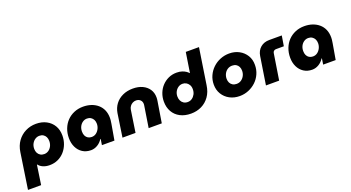

<svg xmlns="http://www.w3.org/2000/svg" viewBox="-78 -1450 4342 2378"><g transform="rotate(-20 2093.5 -261.0)"><path d="M-19 208 52 -264Q64 -346 106.5 -405Q149 -464 213 -496Q277 -528 352 -528Q429 -528 487.5 -497Q546 -466 579 -411Q612 -356 612 -280Q612 -221 592 -168Q572 -115 536 -74.5Q500 -34 450 -11Q400 12 340 12Q291 12 253.5 -4.5Q216 -21 197 -48H192L154 208ZM323 -140Q354 -140 379.5 -157Q405 -174 420.5 -204Q436 -234 436 -271Q436 -302 424.5 -325Q413 -348 392 -361Q371 -374 342 -374Q311 -374 285 -357Q259 -340 243 -310.5Q227 -281 227 -242Q227 -212 239 -189Q251 -166 272.5 -153Q294 -140 323 -140Z M885 13Q821 13 774 -17.5Q727 -48 701.5 -101Q676 -154 676 -220Q676 -287 698 -343.5Q720 -400 759.5 -441Q799 -482 853.5 -505Q908 -528 973 -528Q1029 -528 1077.5 -512Q1126 -496 1163 -464.5Q1200 -433 1220 -387.5Q1240 -342 1240 -283Q1240 -269 1238.5 -254Q1237 -239 1232 -208L1196 0H1031L1043 -78H1038Q1011 -35 970 -11Q929 13 885 13ZM948 -138Q982 -138 1007.5 -157Q1033 -176 1048 -206.5Q1063 -237 1063 -271Q1063 -301 1051.5 -323.5Q1040 -346 1019 -359.5Q998 -373 969 -373Q937 -373 911 -355Q885 -337 870.5 -307.5Q856 -278 856 -241Q856 -210 867 -187Q878 -164 899 -151Q920 -138 948 -138Z M1302 0 1348 -308Q1359 -373 1396 -422.5Q1433 -472 1493 -500Q1553 -528 1629 -528Q1701 -528 1755 -502.5Q1809 -477 1839 -431.5Q1869 -386 1869 -325Q1869 -315 1868 -302.5Q1867 -290 1865 -279L1820 0H1647L1691 -281Q1692 -286 1692.5 -292.5Q1693 -299 1693 -302Q1693 -335 1671.5 -355.5Q1650 -376 1616 -376Q1591 -376 1570 -364.5Q1549 -353 1535.5 -334Q1522 -315 1518 -292L1474 0Z M2204 11Q2122 11 2061.5 -21Q2001 -53 1968.5 -110.5Q1936 -168 1936 -244Q1936 -302 1956 -353.5Q1976 -405 2012.5 -444Q2049 -483 2098 -505.5Q2147 -528 2205 -528Q2247 -528 2277.5 -517.5Q2308 -507 2328 -493Q2348 -479 2357 -467H2361L2402 -730H2576L2503 -254Q2491 -169 2449 -110Q2407 -51 2344 -20Q2281 11 2204 11ZM2214 -138Q2246 -138 2271 -155.5Q2296 -173 2311 -201.5Q2326 -230 2326 -267Q2326 -301 2311.5 -325Q2297 -349 2275 -361Q2253 -373 2228 -373Q2196 -373 2170.5 -355.5Q2145 -338 2130 -309.5Q2115 -281 2115 -246Q2115 -215 2127 -190.5Q2139 -166 2161 -152Q2183 -138 2214 -138Z M2845 13Q2772 13 2714 -18Q2656 -49 2622.5 -104Q2589 -159 2589 -229Q2589 -293 2614 -347.5Q2639 -402 2682 -442.5Q2725 -483 2781 -505.5Q2837 -528 2899 -528Q2971 -528 3028.5 -497Q3086 -466 3119.5 -411.5Q3153 -357 3152 -286Q3152 -223 3127.5 -168Q3103 -113 3060.5 -73Q3018 -33 2962.5 -10Q2907 13 2845 13ZM2860 -142Q2895 -142 2921.5 -160.5Q2948 -179 2963 -208.5Q2978 -238 2978 -273Q2978 -303 2966.5 -326Q2955 -349 2933.5 -361.5Q2912 -374 2882 -374Q2847 -374 2820 -356Q2793 -338 2778 -308Q2763 -278 2763 -243Q2763 -214 2774.5 -191Q2786 -168 2808 -155Q2830 -142 2860 -142Z M3193 0 3250 -367Q3261 -436 3307.5 -475.5Q3354 -515 3424 -515H3589L3567 -380H3463Q3447 -380 3435 -370Q3423 -360 3421 -344L3367 0Z M3801 13Q3737 13 3690 -17.5Q3643 -48 3617.5 -101Q3592 -154 3592 -220Q3592 -287 3614 -343.5Q3636 -400 3675.5 -441Q3715 -482 3769.5 -505Q3824 -528 3889 -528Q3945 -528 3993.5 -512Q4042 -496 4079 -464.5Q4116 -433 4136 -387.5Q4156 -342 4156 -283Q4156 -269 4154.5 -254Q4153 -239 4148 -208L4112 0H3947L3959 -78H3954Q3927 -35 3886 -11Q3845 13 3801 13ZM3864 -138Q3898 -138 3923.5 -157Q3949 -176 3964 -206.5Q3979 -237 3979 -271Q3979 -301 3967.5 -323.5Q3956 -346 3935 -359.5Q3914 -373 3885 -373Q3853 -373 3827 -355Q3801 -337 3786.5 -307.5Q3772 -278 3772 -241Q3772 -210 3783 -187Q3794 -164 3815 -151Q3836 -138 3864 -138Z"/></g></svg>

Font: MuseoModerno ExtraBold
Style: Italic
Weight: 800
Italic angle: -9°
Designer: Pablo Cosgaya, Héctor Gatti, Marcela Romero, and the Authors of The MuseoModerno Project.
Foundry: Omnibus-Type Team
Version: Version 1.003